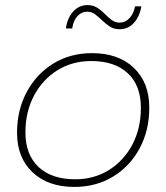

<svg xmlns="http://www.w3.org/2000/svg" viewBox="-20 -732 654 755"><path d="M272 3Q169 3 108 -54.5Q47 -112 47 -210Q47 -299 85 -370Q123 -441 189.5 -482Q256 -523 342 -523Q446 -523 506.5 -465Q567 -407 567 -309Q567 -219 529 -148.5Q491 -78 424.5 -37.5Q358 3 272 3ZM276 -27Q350 -27 408.5 -63.5Q467 -100 500.5 -163.5Q534 -227 534 -308Q534 -396 482.5 -444Q431 -492 339 -492Q264 -492 205.5 -455.5Q147 -419 113.5 -355.5Q80 -292 80 -211Q80 -124 131.5 -75.5Q183 -27 276 -27ZM450 -617Q428 -617 412 -627.5Q396 -638 382 -651.5Q368 -665 354.5 -675.5Q341 -686 323 -686Q300 -686 284 -668Q268 -650 264 -620H239Q245 -662 268 -687Q291 -712 324 -712Q346 -712 362.5 -701.5Q379 -691 392 -677.5Q405 -664 419 -653.5Q433 -643 450 -643Q473 -643 489.5 -661Q506 -679 511 -707H536Q529 -667 506.5 -642Q484 -617 450 -617Z"/></svg>

Font: Montserrat ExtraLight
Style: Italic
Weight: 200
Italic angle: -11.3°
Designer: Julieta Ulanovsky
Foundry: Julieta Ulanovsky
Version: Version 9.000; ttfautohint (v1.8.4.7-5d5b)